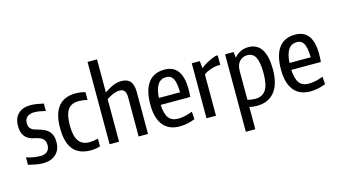

<svg xmlns="http://www.w3.org/2000/svg" viewBox="-106 -1204 3221 1820"><g transform="rotate(-15 1504.0 -294.0)"><path d="M179 11Q147 11 113.5 5Q80 -1 36 -12V-85Q68 -74 104.5 -68Q141 -62 175 -62Q217 -62 240.5 -84Q264 -106 264 -145Q264 -181 245.5 -202Q227 -223 185 -234Q161 -239 135.5 -246Q110 -253 89 -269.5Q68 -286 54 -315Q40 -344 40 -393Q40 -468 83.5 -510Q127 -552 205 -552Q233 -552 262.5 -547.5Q292 -543 332 -534V-461Q291 -471 267.5 -474.5Q244 -478 222 -478Q177 -478 152 -456.5Q127 -435 127 -397Q127 -374 133.5 -359.5Q140 -345 151.5 -336Q163 -327 178.5 -321Q194 -315 211 -311Q241 -303 267 -292Q293 -281 312 -263.5Q331 -246 342 -219Q353 -192 353 -151Q353 -76 306.5 -32.5Q260 11 179 11Z M649 10Q534 10 477 -58.5Q420 -127 420 -270Q420 -550 649 -550Q669 -550 691.5 -547Q714 -544 741 -536V-460Q717 -466 696.5 -468.5Q676 -471 656 -471Q583 -471 549.5 -423.5Q516 -376 516 -270Q516 -166 550 -117Q584 -68 656 -68Q690 -68 741 -80V-4Q721 2 696.5 6Q672 10 649 10Z M834 -808H927V-484Q979 -519 1018 -534.5Q1057 -550 1095 -550Q1155 -550 1183 -516Q1211 -482 1211 -408V0H1119V-381Q1119 -427 1104 -447Q1089 -467 1057 -467Q1000 -467 927 -418V0H834Z M1521 9Q1415 9 1359.5 -60.5Q1304 -130 1304 -261Q1304 -403 1358 -476Q1412 -549 1518 -549Q1692 -549 1692 -311Q1692 -285 1691 -268.5Q1690 -252 1688 -235H1398Q1403 -146 1433 -106Q1463 -66 1526 -66Q1556 -66 1591 -73Q1626 -80 1667 -96L1672 -22Q1640 -8 1599.5 0.5Q1559 9 1521 9ZM1516 -476Q1408 -476 1399 -303H1607Q1605 -396 1584 -436Q1563 -476 1516 -476Z M1785 -540H1864L1870 -472H1876Q1884 -480 1899.5 -490.5Q1915 -501 1935 -512Q1955 -523 1977.5 -532.5Q2000 -542 2022 -549H2042V-455H2005Q1966 -449 1932 -435.5Q1898 -422 1878 -405V0H1785Z M2112 -540H2196L2201 -486H2205Q2229 -515 2264 -532Q2299 -549 2341 -549Q2513 -549 2513 -284Q2513 -222 2500.5 -168.5Q2488 -115 2459.5 -75Q2431 -35 2386 -12.5Q2341 10 2277 10Q2261 10 2243 8Q2225 6 2205 2V220H2112ZM2279 -58Q2351 -58 2384.5 -109Q2418 -160 2418 -274Q2418 -382 2392.5 -430Q2367 -478 2312 -478Q2268 -478 2236.5 -446Q2205 -414 2205 -350V-69Q2246 -58 2279 -58Z M2803 9Q2697 9 2641.5 -60.5Q2586 -130 2586 -261Q2586 -403 2640 -476Q2694 -549 2800 -549Q2974 -549 2974 -311Q2974 -285 2973 -268.5Q2972 -252 2970 -235H2680Q2685 -146 2715 -106Q2745 -66 2808 -66Q2838 -66 2873 -73Q2908 -80 2949 -96L2954 -22Q2922 -8 2881.5 0.5Q2841 9 2803 9ZM2798 -476Q2690 -476 2681 -303H2889Q2887 -396 2866 -436Q2845 -476 2798 -476Z"/></g></svg>

Font: Encode Sans Compressed
Style: Medium
Weight: 500
Designer: Pablo Impallari, Andres Torresi
Foundry: Pablo Impallari, Andres Torresi
Version: Version 1.000; ttfautohint (v1.00) -l 8 -r 50 -G 200 -x 14 -